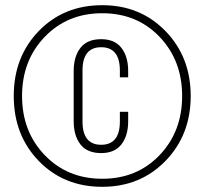

<svg xmlns="http://www.w3.org/2000/svg" viewBox="-20 -720 788 740"><path d="M374 -700Q521 -700 618 -600Q715 -500 715 -350Q715 -200 618 -100Q521 0 374 0Q226 0 129.5 -99.5Q33 -199 33 -350Q33 -501 129.5 -600.5Q226 -700 374 -700ZM595 -578Q508 -669 374 -669Q240 -669 152.5 -578Q65 -487 65 -350Q65 -213 152.5 -122Q240 -31 374 -31Q508 -31 595 -122Q682 -213 682 -350Q682 -487 595 -578ZM370 -569Q422 -569 448 -535.5Q474 -502 474 -446V-422H442V-448Q442 -538 370 -538Q298 -538 298 -448V-252Q298 -162 370 -162Q442 -162 442 -252V-289H474V-253Q474 -197 448 -163.5Q422 -130 370 -130Q316 -130 290 -163.5Q264 -197 264 -253V-446Q264 -502 290 -535.5Q316 -569 370 -569Z"/></svg>

Font: TypoPRO Bebas Neue
Style: Regular
Weight: 400
Designer: Ryoichi Tsunekawa
Foundry: Ryoichi Tsunekawa
Version: Version 001.003